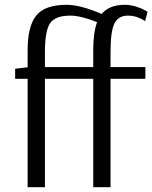

<svg xmlns="http://www.w3.org/2000/svg" viewBox="-20 -779 634 799"><path d="M167 -563V-500H368V-571Q368 -643 384 -687Q315 -714 273 -714Q210 -714 188.5 -682.5Q167 -651 167 -563ZM585 -500V-451H440V0H368V-451H167V0H95V-451H43V-493L95 -499V-571Q95 -669 130.5 -714Q166 -759 258 -759Q314 -759 403 -721Q435 -759 499 -759Q523 -759 546.5 -751.5Q570 -744 582 -737L594 -730L584 -691Q550 -714 512 -714Q473 -714 456.5 -682Q440 -650 440 -563V-500Z"/></svg>

Font: Arsenal
Style: Regular
Weight: 400
Designer: Andrij Shevchenko
Foundry: Stairsfor.com
Version: Version 1.000